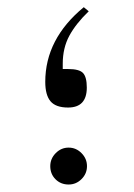

<svg xmlns="http://www.w3.org/2000/svg" viewBox="-20 -506 367 526"><path d="M117.7 -50.8Q117.7 -71.3 132.6 -86.4Q147.5 -101.6 168 -101.6Q188.5 -101.6 203.4 -86.4Q218.3 -71.3 218.3 -50.8Q218.3 -30.3 203.4 -15.4Q188.5 -0.5 168 -0.5Q146.5 -0.5 132.1 -14.9Q117.7 -29.3 117.7 -50.8ZM223.1 -475.1Q188 -441.4 169.9 -408Q151.9 -374.5 151.9 -331.5V-316.9H166.5Q197.3 -316.9 207.5 -305.9Q217.8 -294.9 217.8 -266.1Q217.8 -211.4 166.5 -211.4Q132.8 -211.4 118.4 -228.5Q104 -245.6 104 -281.7Q104 -399.4 209.5 -486.3Z"/></svg>

Font: Shabnam Thin FD-WOL
Style: Thin-FD-WOL
Weight: 100
Foundry: DejaVu fonts team - Redesigned by Saber Rastikerdar - Based on Vazir font
Version: Version 5.0.1